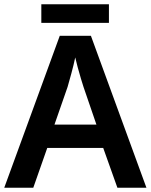

<svg xmlns="http://www.w3.org/2000/svg" viewBox="-20 -886 712 906"><path d="M534 0 467 -188H203L137 0H0L262 -717H409L671 0ZM374 -476Q370 -488 362 -514.5Q354 -541 346.5 -569Q339 -597 335 -615Q328 -581 317 -540.5Q306 -500 299 -476L237 -298H435ZM494 -866V-778H175V-866Z"/></svg>

Font: Noto Sans Meetei Mayek SemiBold
Style: Regular
Weight: 600
Designer: Monotype Design Team and Neelakash Kshetrimayum
Foundry: Monotype Imaging Inc.
Version: Version 2.002; ttfautohint (v1.8.4.7-5d5b)